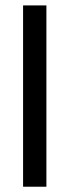

<svg xmlns="http://www.w3.org/2000/svg" viewBox="-20 -707 263 727"><path d="M67.4 0V-686.5H155.7V0Z"/></svg>

Font: Archivo SemiBold Condensed
Style: Regular
Weight: 600
Width: 3
Version: Version 2.001